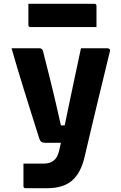

<svg xmlns="http://www.w3.org/2000/svg" viewBox="-20 -795 640 1015"><path d="M187 -540Q203 -540 207 -526Q226 -452 238 -403Q250 -354 258.5 -320Q267 -286 273 -259Q279 -232 286 -202.5Q293 -173 302 -132H322Q334 -190 348.5 -259.5Q363 -329 378.5 -401.5Q394 -474 408 -540H549Q554 -540 558.5 -536Q563 -532 561 -524Q544 -453 528.5 -389.5Q513 -326 497.5 -261.5Q482 -197 465 -126Q448 -55 428 31Q408 119 361 159.5Q314 200 229 200H115Q104 200 104 189V70H210Q244 70 264.5 53.5Q285 37 293 0Q297 -16 302 -40H221Q207 -40 199.5 -44.5Q192 -49 187 -65Q183 -77 172 -112Q161 -147 145 -198Q129 -249 110.5 -308Q92 -367 74 -427Q56 -487 41 -540ZM130 -775H479Q490 -775 490 -764V-652H141Q130 -652 130 -663Z"/></svg>

Font: Recursive Sn Lnr St XBd
Style: Regular
Weight: 800
Version: Version 1.079;hotconv 1.0.112;makeotfexe 2.5.65598; ttfautoh